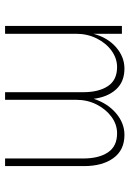

<svg xmlns="http://www.w3.org/2000/svg" viewBox="103 -613 510 756"><g transform="rotate(90 358.0 -235.0)"><path d="M634 -311V0H604V-308Q604 -369 580 -405Q556 -441 505 -441Q470 -441 440 -419Q410 -397 391.5 -360.5Q373 -324 373 -280V0H343V-308Q343 -369 319 -405Q295 -441 244 -441Q210 -441 180 -419.5Q150 -398 131.5 -361Q113 -324 113 -280V0H82V-460H113V-348Q128 -404 166 -437Q204 -470 250 -470Q302 -470 332 -437Q362 -404 369 -349Q387 -404 426 -437Q465 -470 511 -470Q571 -470 602.5 -426.5Q634 -383 634 -311Z"/></g></svg>

Font: Jost* Thin
Style: Regular
Weight: 200
Version: Version 3.7